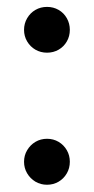

<svg xmlns="http://www.w3.org/2000/svg" viewBox="-20 -510 266 543"><path d="M113 12.5Q95 12.5 80.2 3.8Q65.5 -5 56.8 -19.8Q48 -34.5 48 -52.5Q48 -70.5 56.8 -85.2Q65.5 -100 80.2 -108.8Q95 -117.5 113 -117.5Q131 -117.5 145.8 -108.8Q160.5 -100 169 -85.2Q177.5 -70.5 177.5 -52.5Q177.5 -34.5 169 -19.8Q160.5 -5 145.8 3.8Q131 12.5 113 12.5ZM113 -361Q95 -361 80.2 -369.5Q65.5 -378 56.8 -392.8Q48 -407.5 48 -425.5Q48 -443.5 56.8 -458.5Q65.5 -473.5 80.2 -482Q95 -490.5 113 -490.5Q131 -490.5 145.8 -482Q160.5 -473.5 169 -458.5Q177.5 -443.5 177.5 -425.5Q177.5 -407.5 169 -392.8Q160.5 -378 145.8 -369.5Q131 -361 113 -361Z"/></svg>

Font: Sono
Style: Regular
Weight: 400
Designer: Tyler Finck
Foundry: Tyler Finck
Version: Version 2.112